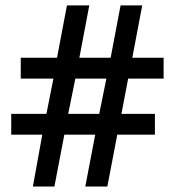

<svg xmlns="http://www.w3.org/2000/svg" viewBox="-20 -684 642 704"><path d="M579.9 -395.9H449.9L425.2 -266.4H548V-190.1H410L373.6 0H292.7L329.1 -190.1H215.9L179.5 0H100.6L135 -190.1H21.2V-266.4H150.2L175.9 -395.9H56.1V-472.2H189.1L225.5 -664.3H307.4L271 -472.2H385.7L422.1 -664.3H501.5L465.1 -472.2H579.9ZM256.3 -395.9 230 -266.4H343.8L370.1 -395.9Z"/></svg>

Font: Khula Semibold
Style: Regular
Weight: 600
Designer: Erin McLaughlin, Steve Matteson
Version: Version 1.000;PS 1.0;hotconv 1.0.72;makeotf.lib2.5.5900; ttf